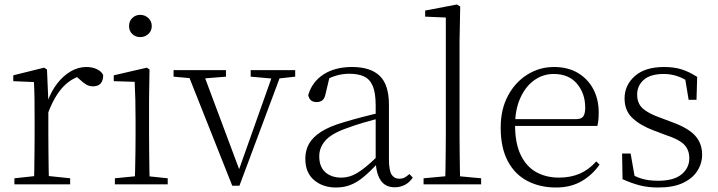

<svg xmlns="http://www.w3.org/2000/svg" viewBox="-20 -820 3194 854"><path d="M44 0V-27L155 -39H178L292 -27V0ZM131 0Q132 -24 132.5 -64.5Q133 -105 133.5 -149Q134 -193 134 -226V-281Q134 -333 133.5 -375.5Q133 -418 131 -455L39 -459V-485L176 -519L189 -511L195 -371V-370V-226Q195 -193 195.5 -149Q196 -105 196.5 -64.5Q197 -24 198 0ZM194 -318 177 -367H191Q207 -413 234 -448Q261 -483 294.5 -502.5Q328 -522 364 -522Q391 -522 411.5 -512Q432 -502 439 -486Q439 -462 428 -449Q417 -436 393 -436Q377 -436 363.5 -444Q350 -452 333 -468L310 -488H359Q303 -477 263 -436Q223 -395 194 -318Z M491 0V-27L602 -38H621L726 -27V0ZM579 0Q580 -24 581 -64.5Q582 -105 582.5 -149Q583 -193 583 -226V-281Q583 -332 582 -375Q581 -418 579 -456L486 -459V-485L633 -519L645 -511L643 -377V-226Q643 -193 643.5 -149Q644 -105 644.5 -64.5Q645 -24 646 0ZM604 -655Q583 -655 568.5 -668.5Q554 -682 554 -704Q554 -726 568.5 -740Q583 -754 604 -754Q624 -754 639.5 -740Q655 -726 655 -704Q655 -682 639.5 -668.5Q624 -655 604 -655Z M1013 6 809 -508H879L1051 -48H1036L1041 -60L1200 -508H1237L1045 6ZM752 -479V-508H985V-479L874 -470H851ZM1095 -479V-508H1293V-479L1212 -470H1196Z M1474 14Q1416 14 1377 -19Q1338 -52 1338 -114Q1338 -151 1354.5 -180.5Q1371 -210 1408.5 -234Q1446 -258 1508 -276Q1551 -289 1595.5 -300.5Q1640 -312 1680 -321V-297Q1640 -287 1598.5 -275Q1557 -263 1520 -249Q1453 -225 1426.5 -194Q1400 -163 1400 -125Q1400 -78 1427 -54Q1454 -30 1498 -30Q1523 -30 1546.5 -39.5Q1570 -49 1599.5 -72Q1629 -95 1669 -134L1675 -89H1656Q1624 -55 1596 -32Q1568 -9 1539 2.5Q1510 14 1474 14ZM1736 13Q1694 13 1673.5 -17.5Q1653 -48 1651 -102V-106V-350Q1651 -407 1638 -437.5Q1625 -468 1599 -480Q1573 -492 1533 -492Q1503 -492 1473 -483Q1443 -474 1411 -454L1447 -482L1428 -402Q1424 -382 1414 -374Q1404 -366 1388 -366Q1357 -366 1351 -397Q1368 -456 1419 -489Q1470 -522 1546 -522Q1628 -522 1669 -482.5Q1710 -443 1710 -354V-113Q1710 -61 1722 -43Q1734 -25 1756 -25Q1769 -25 1779 -30Q1789 -35 1801 -46L1816 -30Q1801 -8 1780.5 2.5Q1760 13 1736 13Z M1864 0V-27L1983 -38H2002L2120 -27V0ZM1960 0Q1961 -30 1961.5 -69Q1962 -108 1962.5 -149.5Q1963 -191 1963 -226V-742L1871 -746V-773L2012 -800L2027 -791L2024 -637V-226Q2024 -191 2024.5 -149.5Q2025 -108 2025.5 -69Q2026 -30 2027 0Z M2453 14Q2382 14 2326 -15Q2270 -44 2238.5 -103.5Q2207 -163 2207 -252Q2207 -334 2239.5 -394.5Q2272 -455 2326 -488.5Q2380 -522 2444 -522Q2506 -522 2550.5 -495.5Q2595 -469 2619 -423.5Q2643 -378 2643 -320Q2643 -283 2637 -260H2237V-290H2542Q2566 -290 2574.5 -302.5Q2583 -315 2583 -341Q2583 -404 2546.5 -447.5Q2510 -491 2443 -491Q2395 -491 2356 -463Q2317 -435 2294 -383.5Q2271 -332 2271 -263Q2271 -183 2296 -131Q2321 -79 2365 -54.5Q2409 -30 2466 -30Q2519 -30 2559.5 -48Q2600 -66 2632 -102L2647 -88Q2614 -41 2566 -13.5Q2518 14 2453 14Z M2908 14Q2862 14 2825.5 4.5Q2789 -5 2749 -23L2747 -137H2785L2806 -17L2774 -18V-54Q2801 -36 2832 -26Q2863 -16 2908 -16Q2977 -16 3011.5 -44.5Q3046 -73 3046 -116Q3046 -154 3022.5 -177.5Q2999 -201 2937 -221L2887 -240Q2828 -262 2793 -295Q2758 -328 2758 -382Q2758 -441 2803.5 -481.5Q2849 -522 2934 -522Q2978 -522 3011.5 -511.5Q3045 -501 3081 -478L3078 -376H3043L3025 -485L3052 -483V-450Q3021 -472 2992 -481.5Q2963 -491 2933 -491Q2873 -491 2843.5 -465Q2814 -439 2814 -399Q2814 -360 2839 -337.5Q2864 -315 2918 -296L2966 -278Q3041 -251 3072 -216.5Q3103 -182 3103 -132Q3103 -93 3081.5 -59.5Q3060 -26 3017 -6Q2974 14 2908 14Z"/></svg>

Font: Noto Serif KR
Style: Regular
Weight: 200
Designer: Ryoko NISHIZUKA 西塚涼子 (kana & ideographs); Frank Grießhammer (Latin, Greek & Cyrillic); Wenlong ZHANG 张文龙 (bopomofo); San
Foundry: Adobe
Version: Version 2.001;hotconv 1.1.0;makeotfexe 2.6.0